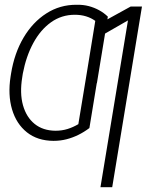

<svg xmlns="http://www.w3.org/2000/svg" viewBox="-20 -573 609 797"><path d="M210 -30.3Q237.3 -30.3 260.5 -37.6Q283.7 -44.9 305.2 -57.6L350.1 -329.6H398.4L351.1 -41.5Q329.1 -24.9 305.4 -13.2Q281.7 -1.5 256.1 5.1Q230.5 11.7 201.7 11.7Q135.7 11.2 91.8 -23.7Q47.9 -58.6 30 -118.9Q12.2 -179.2 23.9 -254.9L25.9 -267.6Q39.6 -352.1 77.6 -416.5Q115.7 -481 172.4 -517.3Q229 -553.7 298.3 -553.2Q325.7 -553.7 348.6 -547.6Q371.6 -541.5 391.6 -530.5Q411.6 -519.5 427.7 -503.9L382.3 -228L333.5 -228.5L375.5 -486.3Q358.9 -498.5 337.4 -505.1Q315.9 -511.7 290.5 -511.7Q235.4 -511.7 191.7 -480.5Q147.9 -449.2 118.2 -394.3Q88.4 -339.4 74.7 -267.6L72.3 -252Q61.5 -186 75.4 -136.2Q89.4 -86.4 123.8 -58.6Q158.2 -30.8 210 -30.3ZM569.3 -545.9 445.8 204.1H397L511.2 -488.3L394 -420.9L403.8 -480.5L522.5 -545.9Z"/></svg>

Font: Inter 16pt ExtraLight
Style: Italic
Weight: 250
Italic angle: -9.3988°
Version: Version 4.001;git-66647c0bb